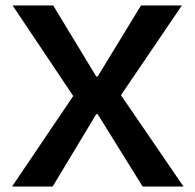

<svg xmlns="http://www.w3.org/2000/svg" viewBox="-20 -680 710 700"><path d="M24 0 247 -330 26 -660H174L331 -401H336L494 -660H643L421 -333L649 0H500L336 -264H331L172 0Z"/></svg>

Font: Bricolage Grotesque 18pt SemiBold
Style: Regular
Weight: 600
Version: Version 1.001;gftools[0.9.33.dev8+g029e19f]